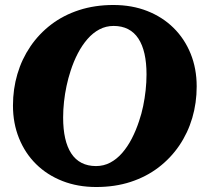

<svg xmlns="http://www.w3.org/2000/svg" viewBox="-20 -740 837 770"><path d="M366 10Q291.6 10 230.3 -14.1Q169 -38.2 124.8 -81.8Q80.6 -125.4 56.3 -185.5Q32 -245.6 32 -316.6Q32 -383 49.8 -443.2Q67.6 -503.4 102 -553.9Q136.4 -604.4 185.3 -641.7Q234.2 -679 297.2 -699.5Q360.2 -720 434.8 -720Q509.2 -720 570.5 -695.9Q631.8 -671.8 676 -628.2Q720.2 -584.6 744.5 -524.8Q768.8 -465 768.8 -393.4Q768.8 -327 751 -266.8Q733.2 -206.6 698.8 -156.1Q664.4 -105.6 615.5 -68.3Q566.6 -31 503.9 -10.5Q441.2 10 366 10ZM435.8 -636Q405 -636 378.8 -622.2Q352.6 -608.4 330.9 -583.5Q309.2 -558.6 292.3 -526.2Q275.4 -493.8 263.2 -456Q253.6 -426.8 246.9 -395.4Q240.2 -364 236.7 -331.9Q233.2 -299.8 233.2 -268.6Q233.2 -221.8 241.3 -185.8Q249.4 -149.8 265.8 -124.7Q282.2 -99.6 307.2 -86.8Q332.2 -74 365 -74Q395.8 -74 422 -87.8Q448.2 -101.6 469.9 -126.5Q491.6 -151.4 508.5 -184.1Q525.4 -216.8 537.6 -254Q547.8 -283.6 554.2 -314.8Q560.6 -346 564.1 -378.1Q567.6 -410.2 567.6 -441.4Q567.6 -488.2 559.5 -524.2Q551.4 -560.2 535 -585.3Q518.6 -610.4 493.6 -623.2Q468.6 -636 435.8 -636Z"/></svg>

Font: Roboto Serif 20pt
Style: Italic
Weight: 400
Italic angle: -10°
Designer: Greg Gazdowicz
Foundry: Commercial Type
Version: Version 1.008